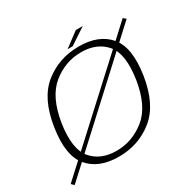

<svg xmlns="http://www.w3.org/2000/svg" viewBox="-191 -829 993 998"><g transform="rotate(-30 305.0 -330.5)"><path d="M-35.5 2 -20 17 646 -596.5 630 -610ZM254 4.5Q373 4.5 461 -66.2Q549 -137 574 -296Q598.5 -454.5 538.2 -525.5Q478 -596.5 358.5 -596.5Q239 -596.5 150.5 -526Q62 -455.5 38 -296Q13.5 -138 73.8 -66.8Q134 4.5 254 4.5ZM258.5 -28Q164 -28 112 -89Q60 -150 82 -296Q105 -441 181.8 -502.8Q258.5 -564.5 353.5 -564.5Q448 -564.5 500.2 -503.5Q552.5 -442.5 530 -296Q507 -151 430 -89.5Q353 -28 258.5 -28ZM301 -613H331.5L429.5 -678H388Z"/></g></svg>

Font: Anybody SemiExpanded ExtraLight
Style: Italic
Weight: 250
Width: 6
Italic angle: -10°
Version: Version 1.113;gftools[0.9.25]